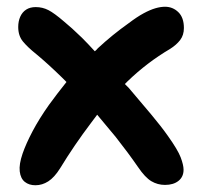

<svg xmlns="http://www.w3.org/2000/svg" viewBox="-20 -534 595 569"><path d="M85 15Q66 15 53.5 5Q41 -5 38.5 -26Q36 -47 47 -79Q57 -108 76.5 -145Q96 -182 125 -223Q149 -256 177 -291Q170 -298 163 -305Q122 -345 87 -374Q62 -394 48 -411Q34 -428 34 -454Q34 -471 40 -484.5Q46 -498 57.5 -505.5Q69 -513 86 -513Q106 -513 123.5 -504Q141 -495 170 -470Q191 -453 223 -422Q241 -404 261 -382Q266 -386 270 -391Q313 -431 361 -465Q386 -484 405.5 -494.5Q425 -505 440.5 -509.5Q456 -514 469 -514Q492 -514 508.5 -498Q525 -482 525 -451Q525 -430 514 -415.5Q503 -401 484 -389Q416 -349 358 -293Q354 -289 350 -285Q356 -279 362 -273Q397 -232 427.5 -195.5Q458 -159 477 -132Q507 -90 515.5 -67.5Q524 -45 524 -31Q524 -10 509 2Q494 14 469 14Q447 14 428.5 3Q410 -8 389 -39Q360 -81 323 -128Q296 -161 268 -194Q259 -182 250 -170Q200 -104 158 -35Q141 -8 123 3.5Q105 15 85 15Z"/></svg>

Font: Shantell Sans Light SemiBold
Style: Regular
Weight: 600
Version: Version 1.008;[ac192a2d6]